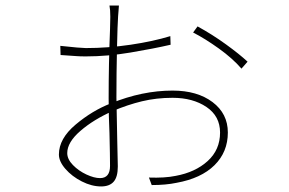

<svg xmlns="http://www.w3.org/2000/svg" viewBox="-20 -632 1040 691"><path d="M405 -573Q403 -546 401 -457Q399 -368 399 -281Q399 -265 402 -124Q404 -54 404 -33Q404 5 389 22Q374 39 344 39Q310 39 274.5 21Q239 3 215.5 -24Q192 -51 192 -76Q192 -133 252 -183.5Q312 -234 379 -260Q492 -306 601 -306Q690 -306 745 -264.5Q800 -223 800 -155Q800 -85 752 -37.5Q704 10 615 26Q577 34 526 34L516 7Q573 9 612 1Q683 -12 727.5 -52.5Q772 -93 772 -155Q772 -214 723 -247Q674 -280 601 -280Q543 -280 491 -267.5Q439 -255 385 -232Q317 -202 269.5 -161Q222 -120 222 -81Q222 -59 242.5 -38Q263 -17 291 -4Q319 9 340 9Q376 9 376 -35Q376 -69 374 -153Q371 -216 371 -278Q371 -402 376 -527L377 -572Q377 -597 374 -612H408Q407 -602 406.5 -592Q406 -582 405 -573ZM871 -410 849 -385Q817 -422 767.5 -457.5Q718 -493 675 -515L691 -537Q744 -508 793 -472.5Q842 -437 871 -410ZM257 -461 289 -459Q369 -459 450 -471Q531 -483 593 -502L594 -471Q533 -457 450 -443Q367 -429 289 -429Q268 -429 256 -430L198 -434L197 -467Z"/></svg>

Font: Merged Yaku Han JP Thin
Style: Regular
Weight: 250
Designer: Ryoko NISHIZUKA 西塚涼子 (kana, bopomofo & ideographs); Paul D. Hunt (Latin, Greek & Cyrillic); Sandoll Communications 산돌커뮤니
Foundry: Adobe
Version: Version 2.004